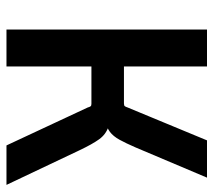

<svg xmlns="http://www.w3.org/2000/svg" viewBox="-54 -622 675 608"><g transform="rotate(90 284.0 -317.5)"><path d="M190 0H73V-635H190ZM303 -309H170V-372H307Q314 -372 316 -375Q318 -378 320 -384L424 -635H542L446 -408Q433 -378 422 -358Q411 -338 397 -327.5Q383 -317 360.5 -313Q338 -309 303 -309ZM308 -269H167V-331H309Q356 -331 380.5 -323Q405 -315 420.5 -293.5Q436 -272 455 -232L565 0H440L320 -257Q318 -264 316 -266.5Q314 -269 308 -269Z"/></g></svg>

Font: Gemunu Libre ExtraLight
Style: Bold
Weight: 700
Version: Version 1.100